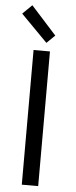

<svg xmlns="http://www.w3.org/2000/svg" viewBox="-61 -948 386 980"><g transform="rotate(5 132.0 -458.5)"><path d="M90 0V-690H174V0ZM16 -870 64 -917 194 -773 152 -732Z"/></g></svg>

Font: Oxanium ExtraLight
Style: Regular
Weight: 400
Version: Version 2.000